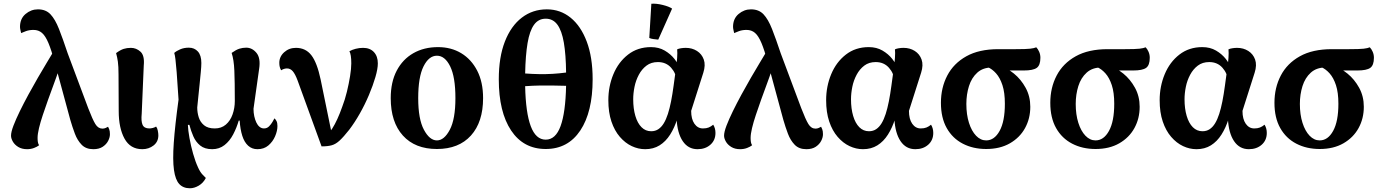

<svg xmlns="http://www.w3.org/2000/svg" viewBox="-20 -783 7388 1027"><path d="M479 15Q440 15 417 -8.5Q394 -32 380.5 -68Q367 -104 356 -142L273 -448Q255 -515 239 -553Q223 -591 204.5 -607Q186 -623 159 -623Q137 -623 119 -616.5Q101 -610 93 -606Q92 -611 89.5 -621.5Q87 -632 87 -639Q87 -683 116.5 -708Q146 -733 183 -733Q225 -733 250 -706.5Q275 -680 295.5 -628Q316 -576 342 -498L452 -204Q475 -144 490 -119.5Q505 -95 528 -95Q537 -95 545 -98.5Q553 -102 558 -105Q560 -102 564 -92Q568 -82 568 -65Q568 -48 558.5 -29.5Q549 -11 529.5 2Q510 15 479 15ZM125 15Q97 15 77.5 3Q58 -9 48.5 -26Q39 -43 39 -57Q39 -77 52 -111Q65 -145 86 -188Q107 -231 132 -277Q157 -323 182.5 -367Q208 -411 229.5 -446.5Q251 -482 264 -504L314 -474Q307 -447 295 -410.5Q283 -374 267.5 -332.5Q252 -291 237 -249Q222 -207 209 -168Q196 -129 188.5 -97.5Q181 -66 181 -45Q181 -33 182.5 -23.5Q184 -14 189 -6Q179 2 162 8.5Q145 15 125 15Z M741 15Q677 15 646 -41.5Q615 -98 615 -189L614 -385Q614 -428 610.5 -453Q607 -478 601 -499Q624 -516 641.5 -521.5Q659 -527 680 -527Q709 -527 731.5 -506.5Q754 -486 749 -433L738 -175Q734 -135 742.5 -115.5Q751 -96 779 -96Q787 -96 797 -98.5Q807 -101 815 -106Q821 -99 824 -84.5Q827 -70 827 -59Q827 -25 801.5 -5Q776 15 741 15Z M996 224Q960 224 939 201.5Q918 179 910.5 126Q903 73 909.5 -19Q916 -111 935 -250L925 -397Q921 -444 918.5 -465.5Q916 -487 912 -500Q923 -510 943.5 -519Q964 -528 990 -528Q1020 -528 1038.5 -507.5Q1057 -487 1057 -446Q1057 -428 1054 -397Q1051 -366 1047.5 -330.5Q1044 -295 1040.5 -262.5Q1037 -230 1035 -208Q1035 -181 1043 -155.5Q1051 -130 1071.5 -113Q1092 -96 1129 -96Q1164 -96 1188 -116.5Q1212 -137 1224 -171Q1236 -205 1236 -243Q1236 -347 1233.5 -405.5Q1231 -464 1219 -500Q1243 -517 1260.5 -522.5Q1278 -528 1297 -528Q1329 -528 1352 -500Q1375 -472 1366 -414L1336 -201Q1336 -180 1340 -161.5Q1344 -143 1351 -128Q1358 -113 1368.5 -104.5Q1379 -96 1392 -96Q1408 -96 1419 -107Q1430 -118 1437.5 -131Q1445 -144 1448 -150Q1454 -145 1459 -135.5Q1464 -126 1464 -109Q1464 -83 1451.5 -54Q1439 -25 1415.5 -5Q1392 15 1357 15Q1328 15 1307.5 -3.5Q1287 -22 1276 -56.5Q1265 -91 1262 -138H1257Q1246 -100 1227.5 -64.5Q1209 -29 1181 -7Q1153 15 1115 15Q1075 15 1051 -4.5Q1027 -24 1014 -54Q1001 -84 993 -115H985Q986 -86 993.5 -44.5Q1001 -3 1013 39.5Q1025 82 1040 114Q1051 138 1063.5 151Q1076 164 1081 169Q1067 196 1043 210Q1019 224 996 224Z M1700 0 1572 -352Q1559 -387 1546 -402Q1533 -417 1515 -417Q1508 -417 1499.5 -414.5Q1491 -412 1484 -407Q1479 -415 1476.5 -424.5Q1474 -434 1474 -447Q1474 -480 1500 -503.5Q1526 -527 1563 -527Q1615 -527 1645.5 -487.5Q1676 -448 1695 -358L1758 -51L1730 -60Q1744 -75 1757.5 -96Q1771 -117 1784.5 -146.5Q1798 -176 1811 -213Q1825 -249 1835.5 -292Q1846 -335 1852.5 -375.5Q1859 -416 1859 -444Q1859 -468 1856.5 -484Q1854 -500 1849 -509Q1863 -517 1882.5 -522Q1902 -527 1922 -527Q1959 -527 1980 -504.5Q2001 -482 2001 -444Q2001 -415 1988 -370.5Q1975 -326 1953.5 -275Q1932 -224 1904.5 -175.5Q1877 -127 1848 -89Q1818 -51 1797 -31.5Q1776 -12 1754.5 -6Q1733 0 1700 0Z M2317 14Q2200 14 2135 -58Q2070 -130 2070 -258Q2070 -344 2102 -405Q2134 -466 2191 -498.5Q2248 -531 2323 -531Q2393 -531 2447 -498.5Q2501 -466 2532.5 -405Q2564 -344 2564 -258Q2564 -130 2499 -58Q2434 14 2317 14ZM2317 -32Q2356 -32 2386 -89Q2416 -146 2416 -258Q2416 -371 2388 -428Q2360 -485 2317 -485Q2274 -485 2245.5 -428Q2217 -371 2217 -258Q2217 -146 2247.5 -89Q2278 -32 2317 -32Z M2905 -733Q2977 -733 3032 -688.5Q3087 -644 3118.5 -560.5Q3150 -477 3150 -359Q3150 -184 3084 -85Q3018 14 2899 14Q2780 14 2714 -85Q2648 -184 2648 -359Q2648 -477 2680.5 -560.5Q2713 -644 2771 -688.5Q2829 -733 2905 -733ZM2899 -683Q2860 -683 2836.5 -650.5Q2813 -618 2802 -553Q2791 -488 2789 -390Q2830 -387 2865.5 -386.5Q2901 -386 2935.5 -388Q2970 -390 3008 -395Q3007 -491 2996 -555Q2985 -619 2961.5 -651Q2938 -683 2899 -683ZM2899 -36Q2952 -36 2978.5 -108.5Q3005 -181 3008 -324Q2971 -325 2937 -325.5Q2903 -326 2867.5 -325.5Q2832 -325 2789 -322Q2792 -180 2819 -108Q2846 -36 2899 -36Z M3431 15Q3394 15 3359 -1.5Q3324 -18 3295.5 -51Q3267 -84 3250.5 -133Q3234 -182 3234 -247Q3234 -321 3261 -386Q3288 -451 3339.5 -491Q3391 -531 3462 -531Q3504 -531 3535.5 -512.5Q3567 -494 3587.5 -468Q3608 -442 3615 -417L3598 -352Q3597 -390 3570 -420.5Q3543 -451 3499 -451Q3463 -451 3438 -432Q3413 -413 3397 -383Q3381 -353 3374 -318.5Q3367 -284 3367 -252Q3367 -202 3378.5 -163Q3390 -124 3411.5 -102.5Q3433 -81 3463 -81Q3485 -81 3501.5 -92Q3518 -103 3530.5 -123.5Q3543 -144 3552.5 -173.5Q3562 -203 3569.5 -241Q3577 -279 3583 -324L3595 -412Q3600 -444 3602 -473Q3604 -502 3602 -519Q3610 -523 3623 -525Q3636 -527 3648 -527Q3682 -527 3708 -510.5Q3734 -494 3744.5 -464.5Q3755 -435 3742 -394L3677 -190Q3677 -146 3694.5 -121Q3712 -96 3740 -96Q3758 -96 3770.5 -101Q3783 -106 3795 -116Q3807 -97 3807 -72Q3807 -33 3780 -9Q3753 15 3711 15Q3661 15 3632 -28Q3603 -71 3599 -148H3603Q3588 -100 3564.5 -63Q3541 -26 3508 -5.5Q3475 15 3431 15ZM3501 -571Q3489 -572 3475 -574Q3461 -576 3453 -580L3464 -763Q3491 -765 3525 -756.5Q3559 -748 3575 -737Z M4293 15Q4254 15 4231 -8.5Q4208 -32 4194.5 -68Q4181 -104 4170 -142L4087 -448Q4069 -515 4053 -553Q4037 -591 4018.5 -607Q4000 -623 3973 -623Q3951 -623 3933 -616.5Q3915 -610 3907 -606Q3906 -611 3903.5 -621.5Q3901 -632 3901 -639Q3901 -683 3930.5 -708Q3960 -733 3997 -733Q4039 -733 4064 -706.5Q4089 -680 4109.5 -628Q4130 -576 4156 -498L4266 -204Q4289 -144 4304 -119.5Q4319 -95 4342 -95Q4351 -95 4359 -98.5Q4367 -102 4372 -105Q4374 -102 4378 -92Q4382 -82 4382 -65Q4382 -48 4372.5 -29.5Q4363 -11 4343.5 2Q4324 15 4293 15ZM3939 15Q3911 15 3891.5 3Q3872 -9 3862.5 -26Q3853 -43 3853 -57Q3853 -77 3866 -111Q3879 -145 3900 -188Q3921 -231 3946 -277Q3971 -323 3996.5 -367Q4022 -411 4043.5 -446.5Q4065 -482 4078 -504L4128 -474Q4121 -447 4109 -410.5Q4097 -374 4081.5 -332.5Q4066 -291 4051 -249Q4036 -207 4023 -168Q4010 -129 4002.5 -97.5Q3995 -66 3995 -45Q3995 -33 3996.5 -23.5Q3998 -14 4003 -6Q3993 2 3976 8.5Q3959 15 3939 15Z M4596 15Q4559 15 4524 -1.5Q4489 -18 4460.5 -51Q4432 -84 4415.5 -133Q4399 -182 4399 -247Q4399 -321 4426 -386Q4453 -451 4504.5 -491Q4556 -531 4627 -531Q4669 -531 4700.5 -512.5Q4732 -494 4752.5 -468Q4773 -442 4780 -417L4763 -352Q4762 -390 4735 -420.5Q4708 -451 4664 -451Q4628 -451 4603 -432Q4578 -413 4562 -383Q4546 -353 4539 -318.5Q4532 -284 4532 -252Q4532 -202 4543.5 -163Q4555 -124 4576.5 -102.5Q4598 -81 4628 -81Q4650 -81 4666.5 -92Q4683 -103 4695.5 -123.5Q4708 -144 4717.5 -173.5Q4727 -203 4734.5 -241Q4742 -279 4748 -324L4760 -412Q4765 -444 4767 -473Q4769 -502 4767 -519Q4775 -523 4788 -525Q4801 -527 4813 -527Q4847 -527 4873 -510.5Q4899 -494 4909.5 -464.5Q4920 -435 4907 -394L4842 -190Q4842 -146 4859.5 -121Q4877 -96 4905 -96Q4923 -96 4935.5 -101Q4948 -106 4960 -116Q4972 -97 4972 -72Q4972 -33 4945 -9Q4918 15 4876 15Q4826 15 4797 -28Q4768 -71 4764 -148H4768Q4753 -100 4729.5 -63Q4706 -26 4673 -5.5Q4640 15 4596 15Z M5255 14Q5185 14 5130 -14.5Q5075 -43 5044 -98Q5013 -153 5013 -233Q5013 -314 5047 -379Q5081 -444 5149 -482Q5217 -520 5320 -520H5413Q5468 -520 5490 -522.5Q5512 -525 5523 -530Q5532 -521 5538.5 -506Q5545 -491 5545 -474Q5545 -434 5525.5 -420Q5506 -406 5456 -406H5333L5286 -422Q5238 -422 5207.5 -394.5Q5177 -367 5163 -322.5Q5149 -278 5149 -227Q5149 -170 5163 -126Q5177 -82 5201 -57Q5225 -32 5255 -32Q5299 -32 5327 -83Q5355 -134 5355 -228Q5355 -288 5342 -327.5Q5329 -367 5308 -390.5Q5287 -414 5263 -424L5327 -430Q5366 -420 5403.5 -389.5Q5441 -359 5466 -313.5Q5491 -268 5491 -212Q5491 -149 5463 -98Q5435 -47 5382 -16.5Q5329 14 5255 14Z M5840 14Q5770 14 5715 -14.5Q5660 -43 5629 -98Q5598 -153 5598 -233Q5598 -314 5632 -379Q5666 -444 5734 -482Q5802 -520 5905 -520H5998Q6053 -520 6075 -522.5Q6097 -525 6108 -530Q6117 -521 6123.5 -506Q6130 -491 6130 -474Q6130 -434 6110.5 -420Q6091 -406 6041 -406H5918L5871 -422Q5823 -422 5792.5 -394.5Q5762 -367 5748 -322.5Q5734 -278 5734 -227Q5734 -170 5748 -126Q5762 -82 5786 -57Q5810 -32 5840 -32Q5884 -32 5912 -83Q5940 -134 5940 -228Q5940 -288 5927 -327.5Q5914 -367 5893 -390.5Q5872 -414 5848 -424L5912 -430Q5951 -420 5988.5 -389.5Q6026 -359 6051 -313.5Q6076 -268 6076 -212Q6076 -149 6048 -98Q6020 -47 5967 -16.5Q5914 14 5840 14Z M6380 15Q6343 15 6308 -1.5Q6273 -18 6244.5 -51Q6216 -84 6199.5 -133Q6183 -182 6183 -247Q6183 -321 6210 -386Q6237 -451 6288.5 -491Q6340 -531 6411 -531Q6453 -531 6484.5 -512.5Q6516 -494 6536.5 -468Q6557 -442 6564 -417L6547 -352Q6546 -390 6519 -420.5Q6492 -451 6448 -451Q6412 -451 6387 -432Q6362 -413 6346 -383Q6330 -353 6323 -318.5Q6316 -284 6316 -252Q6316 -202 6327.5 -163Q6339 -124 6360.5 -102.5Q6382 -81 6412 -81Q6434 -81 6450.5 -92Q6467 -103 6479.5 -123.5Q6492 -144 6501.5 -173.5Q6511 -203 6518.5 -241Q6526 -279 6532 -324L6544 -412Q6549 -444 6551 -473Q6553 -502 6551 -519Q6559 -523 6572 -525Q6585 -527 6597 -527Q6631 -527 6657 -510.5Q6683 -494 6693.5 -464.5Q6704 -435 6691 -394L6626 -190Q6626 -146 6643.5 -121Q6661 -96 6689 -96Q6707 -96 6719.5 -101Q6732 -106 6744 -116Q6756 -97 6756 -72Q6756 -33 6729 -9Q6702 15 6660 15Q6610 15 6581 -28Q6552 -71 6548 -148H6552Q6537 -100 6513.5 -63Q6490 -26 6457 -5.5Q6424 15 6380 15Z M7039 14Q6969 14 6914 -14.5Q6859 -43 6828 -98Q6797 -153 6797 -233Q6797 -314 6831 -379Q6865 -444 6933 -482Q7001 -520 7104 -520H7197Q7252 -520 7274 -522.5Q7296 -525 7307 -530Q7316 -521 7322.5 -506Q7329 -491 7329 -474Q7329 -434 7309.5 -420Q7290 -406 7240 -406H7117L7070 -422Q7022 -422 6991.5 -394.5Q6961 -367 6947 -322.5Q6933 -278 6933 -227Q6933 -170 6947 -126Q6961 -82 6985 -57Q7009 -32 7039 -32Q7083 -32 7111 -83Q7139 -134 7139 -228Q7139 -288 7126 -327.5Q7113 -367 7092 -390.5Q7071 -414 7047 -424L7111 -430Q7150 -420 7187.5 -389.5Q7225 -359 7250 -313.5Q7275 -268 7275 -212Q7275 -149 7247 -98Q7219 -47 7166 -16.5Q7113 14 7039 14Z"/></svg>

Font: Arima Thin
Style: Regular
Weight: 100
Designer: Joana Correia and Natanael Gama
Foundry: NDISCOVER
Version: Version 1.101;gftools[0.9.23]